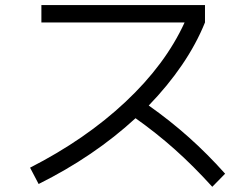

<svg xmlns="http://www.w3.org/2000/svg" viewBox="-20 -716 978 745"><path d="M696.3 -628.9H140.6V-696.3H775.4V-628.9Q741.7 -545.4 686.3 -464.1Q630.9 -382.8 557.1 -306.6Q640.6 -247.6 712.6 -183.3Q784.7 -119.1 853.5 -42L803.7 8.8Q730.5 -71.8 659.2 -135.5Q587.9 -199.2 505.9 -257.3Q345.2 -109.4 129.9 -2L96.7 -65.4Q312 -175.3 467 -320.8Q622.1 -466.3 696.3 -628.9Z"/></svg>

Font: Pretendard
Style: Regular
Weight: 400
Designer: Base glyphs from Inter by Rasmus Andersson; Hangeul glyphs from Noto Sans CJK(Source Han Sans) by Jang Soo-young and Kan
Foundry: Kil Hyung-jin
Version: Version 1.309